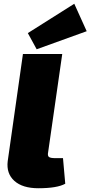

<svg xmlns="http://www.w3.org/2000/svg" viewBox="-20 -987 481 1021"><path d="M441 -821 175 -725 128 -811 375 -967ZM311 -700 236 -178Q232 -159 240 -152.5Q248 -146 275 -146H315L327 -10Q284 14 184 14Q100 14 56.5 -25Q13 -64 21 -130L102 -700Z"/></svg>

Font: Exo 2.0 Black
Style: Italic
Weight: 900
Italic angle: -8°
Designer: Natanael Gama
Version: Version 1.001;PS 001.001;hotconv 1.0.70;makeotf.lib2.5.58329